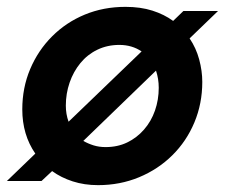

<svg xmlns="http://www.w3.org/2000/svg" viewBox="-54 -528 656 560"><path d="M232 12Q192 12 158 1Q124 -10 98 -29L67 0H-34L49 -80Q11 -135 11 -209Q11 -272 34 -326.5Q57 -381 98 -422Q139 -463 193.5 -485.5Q248 -508 312 -508Q356 -508 390.5 -497Q425 -486 451 -467L481 -496H582L499 -416Q518 -388 527 -354.5Q536 -321 536 -289Q536 -226 513 -171Q490 -116 448.5 -75Q407 -34 351.5 -11Q296 12 232 12ZM254 -99Q289 -99 317 -112.5Q345 -126 366 -150Q387 -174 398 -205.5Q409 -237 409 -272Q409 -298 401 -322L189 -117Q203 -109 219 -104Q235 -99 254 -99ZM146 -173 359 -378Q331 -397 294 -397Q259 -397 230 -383Q201 -369 180.5 -344Q160 -319 149 -287Q138 -255 138 -220Q138 -195 146 -173Z"/></svg>

Font: Rethink Sans
Style: Bold Italic
Weight: 700
Italic angle: -10°
Designer: The Rethink Sans project authors (Hans Thiessen). DM Sans designed by Colophon Foundry.
Foundry: Rethink Communications LLC
Version: Version 1.001